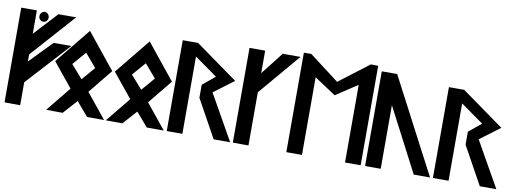

<svg xmlns="http://www.w3.org/2000/svg" viewBox="-68 -1310 4625 1717"><g transform="rotate(10 2245.0 -451.5)"><path d="M159 0V-208L518 -601H357L159 -397V-461L516 -861H355L159 -649V-861H17V-1ZM233 -771C257 -771 274 -792 274 -815C274 -838 257 -860 233 -860C209 -860 190 -839 190 -815C190 -791 209 -771 233 -771Z M762 -444 659 -324 554 -444 659 -565ZM399 -443 577 -224 395 0 545 1 659 -126 767 0H921L739 -224L917 -443L659 -763Z M1304 -444 1201 -324 1096 -444 1201 -565ZM941 -443 1119 -224 937 0 1087 1 1201 -126 1309 0H1463L1281 -224L1459 -443L1201 -763Z M1833 -412 2015 -548 1629 -825H1490V0H1632V-702L1839 -555L1726 -462V-344L1916 0H2066Z M2232 0V-483L2553 -861H2392L2232 -657V-861H2090V-1Z M3109 0H3251V-903L3184 -904L2914 -698L2643 -904L2576 -903V0H2718V-705L2913 -576L3109 -705Z M3291 -860V0H3433V-577L3733 0H3881L3431 -860Z M4250 -412 4432 -548 4046 -825H3907V0H4049V-702L4256 -555L4143 -462V-344L4333 0H4483Z"/></g></svg>

Font: Ny Stormning
Style: Hf
Weight: 700
Designer: Robert Jablonski, Mew Too
Foundry: Cannot Into Space Fonts
Version: Version 0.90